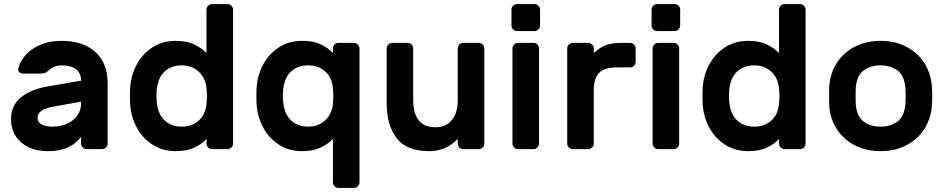

<svg xmlns="http://www.w3.org/2000/svg" viewBox="-20 -730 4628 940"><path d="M446.5 -476C406.2 -512 351.7 -530 283 -530C240.3 -530 203.5 -522.8 172.5 -508.5C141.5 -494.2 117.5 -476.3 100.5 -455C83.5 -433.7 73 -412.7 69 -392C68.3 -386 70.2 -380.8 74.5 -376.5C78.8 -372.2 84.3 -370 91 -370H184C196 -370 207 -374.7 217 -384C226.3 -392.7 235.8 -399.2 245.5 -403.5C255.2 -407.8 267.7 -410 283 -410C311.7 -410 334.5 -403.8 351.5 -391.5C368.5 -379.2 377 -360.3 377 -335L214 -307C157.3 -297 113.2 -278.8 81.5 -252.5C49.8 -226.2 34 -190.7 34 -146C34 -100 50.3 -62.5 83 -33.5C115.7 -4.5 160 10 216 10C254 10 286.5 3.7 313.5 -9C340.5 -21.7 361.7 -38.7 377 -60V-27C377 -19.7 379.7 -13.3 385 -8C390.3 -2.7 396.7 0 404 0H480C487.3 0 493.7 -2.7 499 -8C504.3 -13.3 507 -19.7 507 -27V-321C507 -388.3 486.8 -440 446.5 -476ZM377 -232V-222C377 -202.7 371.5 -184.5 360.5 -167.5C349.5 -150.5 333.3 -136.7 312 -126C290.7 -115.3 265.3 -110 236 -110C215.3 -110 198.2 -113.5 184.5 -120.5C170.8 -127.5 164 -137.7 164 -151C164 -166.3 170.2 -178.5 182.5 -187.5C194.8 -196.5 214.3 -203.3 241 -208Z M991 -683V-470C976.3 -486 956.7 -500 932 -512C907.3 -524 876.7 -530 840 -530C796.7 -530 758.5 -519.2 725.5 -497.5C692.5 -475.8 666.7 -447.2 648 -411.5C629.3 -375.8 619 -337 617 -295L616 -260L617 -225C619 -183 629.3 -144.2 648 -108.5C666.7 -72.8 692.5 -44.2 725.5 -22.5C758.5 -0.8 796.7 10 840 10C877.3 10 908.3 4 933 -8C957.7 -20 977 -34 991 -50V-27C991 -19.7 993.7 -13.3 999 -8C1004.3 -2.7 1010.7 0 1018 0H1094C1101.3 0 1107.7 -2.7 1113 -8C1118.3 -13.3 1121 -19.7 1121 -27V-683C1121 -690.3 1118.3 -696.7 1113 -702C1107.7 -707.3 1101.3 -710 1094 -710H1018C1010.7 -710 1004.3 -707.3 999 -702C993.7 -696.7 991 -690.3 991 -683ZM779.5 -147C757.2 -171.7 746 -209.3 746 -260C746 -272 746.3 -281.3 747 -288C751 -329.3 764 -360 786 -380C808 -400 836 -410 870 -410C902.7 -410 930.2 -399.8 952.5 -379.5C974.8 -359.2 987.7 -332 991 -298C992.3 -284.7 993 -272 993 -260C993 -248 992.3 -235.3 991 -222C987.7 -186.7 975 -159.2 953 -139.5C931 -119.8 903.3 -110 870 -110C832 -110 801.8 -122.3 779.5 -147Z M1235 -260 1236 -225C1238 -183 1248.3 -144.2 1267 -108.5C1285.7 -72.8 1311.5 -44.2 1344.5 -22.5C1377.5 -0.8 1415.7 10 1459 10C1495.7 10 1526.3 4 1551 -8C1575.7 -20 1595.3 -34 1610 -50V163C1610 170.3 1612.7 176.7 1618 182C1623.3 187.3 1629.7 190 1637 190H1713C1720.3 190 1726.7 187.3 1732 182C1737.3 176.7 1740 170.3 1740 163V-493C1740 -500.3 1737.3 -506.7 1732 -512C1726.7 -517.3 1720.3 -520 1713 -520H1637C1629.7 -520 1623.3 -517.3 1618 -512C1612.7 -506.7 1610 -500.3 1610 -493V-470C1596 -486 1576.7 -500 1552 -512C1527.3 -524 1496.3 -530 1459 -530C1415.7 -530 1377.5 -519.2 1344.5 -497.5C1311.5 -475.8 1285.7 -447.2 1267 -411.5C1248.3 -375.8 1238 -337 1236 -295ZM1571.5 -140.5C1549.2 -120.2 1521.7 -110 1489 -110C1451 -110 1420.8 -122.3 1398.5 -147C1376.2 -171.7 1365 -209.3 1365 -260C1365 -272 1365.3 -281.3 1366 -288C1370 -329.3 1383 -360 1405 -380C1427 -400 1455 -410 1489 -410C1522.3 -410 1550 -400.2 1572 -380.5C1594 -360.8 1606.7 -333.3 1610 -298C1611.3 -284.7 1612 -272 1612 -260C1612 -248 1611.3 -235.3 1610 -222C1606.7 -188 1593.8 -160.8 1571.5 -140.5Z M1881 -512C1875.7 -506.7 1873 -500.3 1873 -493V-224C1873 -154 1889 -97.5 1921 -54.5C1953 -11.5 2006.7 10 2082 10C2136 10 2182.3 -10 2221 -50V-27C2221 -19.7 2223.7 -13.3 2229 -8C2234.3 -2.7 2240.7 0 2248 0H2324C2331.3 0 2337.7 -2.7 2343 -8C2348.3 -13.3 2351 -19.7 2351 -27V-493C2351 -500.3 2348.3 -506.7 2343 -512C2337.7 -517.3 2331.3 -520 2324 -520H2248C2240.7 -520 2234.3 -517.3 2229 -512C2223.7 -506.7 2221 -500.3 2221 -493V-239C2221 -198.3 2211.5 -166.2 2192.5 -142.5C2173.5 -118.8 2146.7 -107 2112 -107C2074.7 -107 2047.2 -118.5 2029.5 -141.5C2011.8 -164.5 2003 -197 2003 -239V-493C2003 -500.3 2000.3 -506.7 1995 -512C1989.7 -517.3 1983.3 -520 1976 -520H1900C1892.7 -520 1886.3 -517.3 1881 -512Z M2616 -702C2610.7 -707.3 2604.3 -710 2597 -710H2511C2503.7 -710 2497.3 -707.3 2492 -702C2486.7 -696.7 2484 -690.3 2484 -683V-605C2484 -597.7 2486.7 -591.3 2492 -586C2497.3 -580.7 2503.7 -578 2511 -578H2597C2604.3 -578 2610.7 -580.7 2616 -586C2621.3 -591.3 2624 -597.7 2624 -605V-683C2624 -690.3 2621.3 -696.7 2616 -702ZM2611 -8C2616.3 -13.3 2619 -19.7 2619 -27V-493C2619 -500.3 2616.3 -506.7 2611 -512C2605.7 -517.3 2599.3 -520 2592 -520H2516C2508.7 -520 2502.3 -517.3 2497 -512C2491.7 -506.7 2489 -500.3 2489 -493V-27C2489 -19.7 2491.7 -13.3 2497 -8C2502.3 -2.7 2508.7 0 2516 0H2592C2599.3 0 2605.7 -2.7 2611 -8Z M2913.5 -373.5C2931.2 -391.2 2960 -400 3000 -400H3065C3072.3 -400 3078.7 -402.7 3084 -408C3089.3 -413.3 3092 -419.7 3092 -427V-493C3092 -500.3 3089.3 -506.7 3084 -512C3078.7 -517.3 3072.3 -520 3065 -520H3020C2989.3 -520 2964 -516 2944 -508C2924 -500 2905 -487.3 2887 -470V-493C2887 -500.3 2884.3 -506.7 2879 -512C2873.7 -517.3 2867.3 -520 2860 -520H2784C2776.7 -520 2770.3 -517.3 2765 -512C2759.7 -506.7 2757 -500.3 2757 -493V-27C2757 -19.7 2759.7 -13.3 2765 -8C2770.3 -2.7 2776.7 0 2784 0H2860C2867.3 0 2873.7 -2.7 2879 -8C2884.3 -13.3 2887 -19.7 2887 -27V-287C2887 -327 2895.8 -355.8 2913.5 -373.5Z M3302 -702C3296.7 -707.3 3290.3 -710 3283 -710H3197C3189.7 -710 3183.3 -707.3 3178 -702C3172.7 -696.7 3170 -690.3 3170 -683V-605C3170 -597.7 3172.7 -591.3 3178 -586C3183.3 -580.7 3189.7 -578 3197 -578H3283C3290.3 -578 3296.7 -580.7 3302 -586C3307.3 -591.3 3310 -597.7 3310 -605V-683C3310 -690.3 3307.3 -696.7 3302 -702ZM3297 -8C3302.3 -13.3 3305 -19.7 3305 -27V-493C3305 -500.3 3302.3 -506.7 3297 -512C3291.7 -517.3 3285.3 -520 3278 -520H3202C3194.7 -520 3188.3 -517.3 3183 -512C3177.7 -506.7 3175 -500.3 3175 -493V-27C3175 -19.7 3177.7 -13.3 3183 -8C3188.3 -2.7 3194.7 0 3202 0H3278C3285.3 0 3291.7 -2.7 3297 -8Z M3794 -683V-470C3779.3 -486 3759.7 -500 3735 -512C3710.3 -524 3679.7 -530 3643 -530C3599.7 -530 3561.5 -519.2 3528.5 -497.5C3495.5 -475.8 3469.7 -447.2 3451 -411.5C3432.3 -375.8 3422 -337 3420 -295L3419 -260L3420 -225C3422 -183 3432.3 -144.2 3451 -108.5C3469.7 -72.8 3495.5 -44.2 3528.5 -22.5C3561.5 -0.8 3599.7 10 3643 10C3680.3 10 3711.3 4 3736 -8C3760.7 -20 3780 -34 3794 -50V-27C3794 -19.7 3796.7 -13.3 3802 -8C3807.3 -2.7 3813.7 0 3821 0H3897C3904.3 0 3910.7 -2.7 3916 -8C3921.3 -13.3 3924 -19.7 3924 -27V-683C3924 -690.3 3921.3 -696.7 3916 -702C3910.7 -707.3 3904.3 -710 3897 -710H3821C3813.7 -710 3807.3 -707.3 3802 -702C3796.7 -696.7 3794 -690.3 3794 -683ZM3582.5 -147C3560.2 -171.7 3549 -209.3 3549 -260C3549 -272 3549.3 -281.3 3550 -288C3554 -329.3 3567 -360 3589 -380C3611 -400 3639 -410 3673 -410C3705.7 -410 3733.2 -399.8 3755.5 -379.5C3777.8 -359.2 3790.7 -332 3794 -298C3795.3 -284.7 3796 -272 3796 -260C3796 -248 3795.3 -235.3 3794 -222C3790.7 -186.7 3778 -159.2 3756 -139.5C3734 -119.8 3706.3 -110 3673 -110C3635 -110 3604.8 -122.3 3582.5 -147Z M4544 -259C4544 -277 4543.3 -294 4542 -310C4538.7 -351.3 4526.3 -388.7 4505 -422C4483.7 -455.3 4454.5 -481.7 4417.5 -501C4380.5 -520.3 4338.3 -530 4291 -530C4243.7 -530 4201.5 -520.3 4164.5 -501C4127.5 -481.7 4098.3 -455.3 4077 -422C4055.7 -388.7 4043.3 -351.3 4040 -310C4039.3 -302 4039 -285 4039 -259C4039 -233.7 4039.3 -217 4040 -209C4043.3 -168.3 4055.7 -131.3 4077 -98C4098.3 -64.7 4127.5 -38.3 4164.5 -19C4201.5 0.3 4243.7 10 4291 10C4338.3 10 4380.5 0.3 4417.5 -19C4454.5 -38.3 4483.7 -64.7 4505 -98C4526.3 -131.3 4538.7 -168.3 4542 -209C4543.3 -225 4544 -241.7 4544 -259ZM4209.5 -386C4231.8 -402 4259 -410 4291 -410C4323 -410 4350.2 -402 4372.5 -386C4394.8 -370 4408 -343 4412 -305C4413.3 -291.7 4414 -276.7 4414 -260C4414 -243.3 4413.3 -228.3 4412 -215C4408 -177 4394.8 -150 4372.5 -134C4350.2 -118 4323 -110 4291 -110C4259 -110 4231.8 -118 4209.5 -134C4187.2 -150 4174 -177 4170 -215C4169.3 -221.7 4169 -236.7 4169 -260C4169 -283.3 4169.3 -298.3 4170 -305C4174 -343 4187.2 -370 4209.5 -386Z"/></svg>

Font: Rubik
Style: Regular
Weight: 500
Designer: Hubert & Fischer
Foundry: Hubert & Fischer
Version: Version 1.100